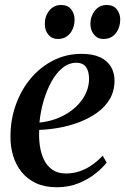

<svg xmlns="http://www.w3.org/2000/svg" viewBox="-20 -758 514 788"><path d="M417.5 -91Q402.5 -70.5 373.2 -46.8Q344 -23 303.2 -6.2Q262.5 10.5 213.5 10.5Q164 10.5 128 -6.2Q92 -23 68.5 -52.2Q45 -81.5 33.8 -119Q22.5 -156.5 23 -198Q23 -267 45 -328.2Q67 -389.5 106.2 -436.2Q145.5 -483 198.8 -510Q252 -537 314.5 -537Q361 -537 390.8 -523Q420.5 -509 435.2 -484.2Q450 -459.5 450 -428Q450 -385 431 -352.2Q412 -319.5 379.2 -296Q346.5 -272.5 306.2 -257Q266 -241.5 223 -233.8Q180 -226 141 -225Q139 -190.5 143.8 -158.5Q148.5 -126.5 161.2 -101Q174 -75.5 196 -60.8Q218 -46 250 -46Q280.5 -46 307.5 -55.2Q334.5 -64.5 358 -81.2Q381.5 -98 401.5 -119ZM294 -500.5Q262.5 -500.5 236.2 -479Q210 -457.5 190.5 -421.8Q171 -386 158.5 -342.5Q146 -299 142 -255Q174 -258 204 -268.2Q234 -278.5 259.8 -295Q285.5 -311.5 304.8 -333.2Q324 -355 334.8 -380.8Q345.5 -406.5 345.5 -435.5Q345 -468 332 -484.2Q319 -500.5 294 -500.5ZM216.5 -598Q193 -598 178.2 -616Q163.5 -634 164 -661Q164 -692 182.5 -714.8Q201 -737.5 230.5 -737.5Q258.5 -737.5 272.2 -719.5Q286 -701.5 286 -678Q286 -644 267.5 -621Q249 -598 216.5 -598ZM404 -598Q380.5 -598 365.8 -616Q351 -634 351 -661Q351.5 -692 369.8 -714.8Q388 -737.5 418 -737.5Q445.5 -737.5 459.5 -719.5Q473.5 -701.5 473.5 -678Q473 -644 454.8 -621Q436.5 -598 404 -598Z"/></svg>

Font: Merriweather 96pt Medium
Style: Italic
Weight: 500
Italic angle: -7.8°
Version: Version 2.101